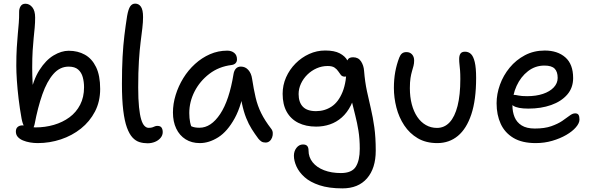

<svg xmlns="http://www.w3.org/2000/svg" viewBox="-20 -780 3272 1060"><path d="M188 10Q167.2 10 145.9 6.4Q124.6 2.8 106.7 -4.7Q88.8 -12.2 78.2 -24.2Q67.6 -36.2 67.6 -53.8Q67.6 -71 77.9 -79.4Q88.2 -87.8 103.6 -87.8Q117.8 -87.8 137.3 -82.2Q156.8 -76.6 176 -76.6Q229.2 -76.6 277.6 -90.7Q326 -104.8 363.5 -132.4Q401 -160 422.5 -201.8Q444 -243.6 444 -298Q444 -327.8 436.9 -353.9Q429.8 -380 411.4 -396.1Q393 -412.2 359 -412.2Q310.6 -412.2 274.9 -371.6Q239.2 -331 213.9 -259.1Q188.6 -187.2 171 -94Q167 -76 158.8 -68.6Q150.6 -61.2 139.8 -61.2Q126.2 -61.2 115.3 -78.6Q104.4 -96 99 -126Q89.2 -180.2 82.7 -234.5Q76.2 -288.8 73.1 -336.1Q70 -383.4 70 -416Q70 -474.4 72.6 -516.9Q75.2 -559.4 78.3 -592.1Q81.4 -624.8 83.7 -653.5Q86 -682.2 85.6 -712.4Q85 -731.2 93.6 -745.3Q102.2 -759.4 120.2 -759.4Q142.4 -759.4 158.2 -740.1Q174 -720.8 174 -683Q174 -654 171.5 -627.2Q169 -600.4 165.9 -570.1Q162.8 -539.8 160.3 -500.3Q157.8 -460.8 157.8 -406.4Q157.8 -366.6 160.1 -320.9Q162.4 -275.2 166.6 -218L145.6 -251Q162.8 -338.8 198 -393.7Q233.2 -448.6 276.1 -474.2Q319 -499.8 359.6 -499.8Q409.6 -499.8 448.7 -478Q487.8 -456.2 510.4 -409.6Q533 -363 533 -289Q533 -219.2 504.3 -164.1Q475.6 -109 426.8 -70.1Q378 -31.2 316.1 -10.6Q254.2 10 188 10Z M794.6 11Q771.6 11 750.4 4.6Q729.2 -1.8 711.6 -20.7Q694 -39.6 680.8 -75.6Q667.6 -111.6 660.4 -170.6Q653.2 -229.6 653.2 -317Q653.2 -401.2 656.7 -465.7Q660.2 -530.2 666.8 -584.6Q673.4 -639 681.8 -692Q688.6 -730 699 -745Q709.4 -760 726.2 -760Q746.4 -760 758.1 -742.8Q769.8 -725.6 769.8 -685.8Q769.8 -658 765.9 -625.1Q762 -592.2 756.4 -548.3Q750.8 -504.4 746.9 -443.5Q743 -382.6 743 -297Q743 -231.8 747.5 -188.6Q752 -145.4 759.6 -120.4Q767.2 -95.4 777.9 -84.8Q788.6 -74.2 800.2 -74.2Q814.2 -74.2 822 -77.1Q829.8 -80 835.4 -82.5Q841 -85 848.2 -85Q865.8 -85 872.1 -75.2Q878.4 -65.4 878.4 -50.8Q878.4 -33 866.4 -18.7Q854.4 -4.4 835.4 3.3Q816.4 11 794.6 11Z M1083.2 10Q1038 10 1004.6 -11Q971.2 -32 953 -70.1Q934.8 -108.2 934.8 -159Q934.8 -207 949.9 -255.9Q965 -304.8 992 -348.7Q1019 -392.6 1056.6 -426.8Q1094.2 -461 1139.2 -480.7Q1184.2 -500.4 1234.8 -500.4Q1257.6 -500.4 1273 -488.1Q1288.4 -475.8 1288.4 -452Q1288.4 -439.8 1280.9 -431.5Q1273.4 -423.2 1258 -421Q1188 -412.4 1135.6 -372.2Q1083.2 -332 1054.1 -274.9Q1025 -217.8 1025 -155.8Q1025 -127.4 1029.8 -103.9Q1034.6 -80.4 1051.6 -43.4L1000 -111.8Q1022.6 -89.2 1038.4 -82Q1054.2 -74.8 1081.4 -74.8Q1145.2 -74.8 1195.6 -150.7Q1246 -226.6 1269.4 -372Q1272.6 -390.8 1282.7 -401.6Q1292.8 -412.4 1309.8 -412.4Q1334.4 -412.4 1351 -393.7Q1367.6 -375 1371.8 -344.8Q1380.6 -287.4 1391.3 -241.6Q1402 -195.8 1422.1 -155.2Q1442.2 -114.6 1476.4 -70.2Q1485 -59.8 1485.9 -46.7Q1486.8 -33.6 1482.3 -21.2Q1477.8 -8.8 1468.5 -0.9Q1459.2 7 1446.2 7Q1432 7 1423.2 1.2Q1414.4 -4.6 1406.4 -14.4Q1386.8 -40.6 1369.8 -67.5Q1352.8 -94.4 1339 -128.9Q1325.2 -163.4 1315.3 -210.6Q1305.4 -257.8 1300.8 -323.4L1333.6 -323.8Q1316.4 -201.2 1276 -127.6Q1235.6 -54 1184.8 -22Q1134 10 1083.2 10Z M1870.4 260Q1795.8 260 1744 242.8Q1692.2 225.6 1661.5 198Q1630.8 170.4 1616.7 138.9Q1602.6 107.4 1602.6 79.8Q1602.6 54.4 1617 36Q1631.4 17.6 1652.4 17.6Q1669.2 17.6 1676.3 26.1Q1683.4 34.6 1683.4 51Q1683.4 87.6 1706 115.9Q1728.6 144.2 1769 159.8Q1809.4 175.4 1862 175.4Q1922 175.4 1944.1 140.7Q1966.2 106 1966.2 41.6Q1966.2 -13 1959 -57.8Q1951.8 -102.6 1941.4 -142.7Q1931 -182.8 1921.8 -222.1Q1912.6 -261.4 1907.6 -304.8L1946 -294.6Q1937.4 -238.6 1917 -198.2Q1896.6 -157.8 1867.1 -131.7Q1837.6 -105.6 1801.5 -93.3Q1765.4 -81 1725.4 -81Q1668.8 -81 1627.1 -101.8Q1585.4 -122.6 1562.9 -162.8Q1540.4 -203 1540.4 -262Q1540.4 -310.2 1559.4 -353.1Q1578.4 -396 1611.5 -429.4Q1644.6 -462.8 1686.8 -482Q1729 -501.2 1775.4 -501.2Q1825.8 -501.2 1855.5 -485.6Q1885.2 -470 1898 -446.2Q1910.8 -422.4 1910.8 -396.6Q1910.8 -382.8 1902.8 -369.8Q1894.8 -356.8 1884.2 -356.8Q1869.6 -356.8 1862.2 -365.8Q1854.8 -374.8 1847.5 -386.2Q1840.2 -397.6 1827.2 -406.6Q1814.2 -415.6 1789.2 -415.6Q1756.8 -415.6 1728 -402.8Q1699.2 -390 1676.8 -368Q1654.4 -346 1641.5 -318.1Q1628.6 -290.2 1628.6 -260.8Q1628.6 -215.4 1652 -190.9Q1675.4 -166.4 1724.8 -166.4Q1772.2 -166.4 1810.4 -191.5Q1848.6 -216.6 1871.3 -272.6Q1894 -328.6 1894 -420Q1894 -442.6 1901.6 -453.2Q1909.2 -463.8 1929.6 -463.8Q1958.6 -463.8 1973.3 -441Q1988 -418.2 1990 -389Q1995 -327 2005.7 -277.4Q2016.4 -227.8 2027.6 -180.3Q2038.8 -132.8 2046.6 -77.4Q2054.4 -22 2054.4 51.8Q2054.4 149 2006.3 204.5Q1958.2 260 1870.4 260Z M2394.2 10Q2331.6 10 2286.4 -16.7Q2241.2 -43.4 2211.8 -87.8Q2182.4 -132.2 2168.5 -186.3Q2154.6 -240.4 2154.6 -294.4Q2154.6 -342.2 2162.1 -383.2Q2169.6 -424.2 2184.4 -462.4Q2190 -477.2 2199.3 -484.8Q2208.6 -492.4 2224 -492.4Q2243.2 -492.4 2254.8 -479.6Q2266.4 -466.8 2266.4 -445.8Q2266.4 -430 2262.9 -416.4Q2259.4 -402.8 2254.6 -387Q2249.8 -371.2 2246.3 -349.1Q2242.8 -327 2242.8 -293Q2242.8 -244.4 2253.4 -204.2Q2264 -164 2283.7 -134.8Q2303.4 -105.6 2331.2 -89.7Q2359 -73.8 2392.4 -73.8Q2433.4 -73.8 2462.1 -104.5Q2490.8 -135.2 2506.1 -195.3Q2521.4 -255.4 2521.4 -343.6Q2521.4 -371.6 2520 -390.4Q2518.6 -409.2 2516.8 -423.7Q2515 -438.2 2515 -454.2Q2515 -473.6 2522.3 -484.1Q2529.6 -494.6 2547.2 -494.6Q2566.6 -494.6 2580 -481.9Q2593.4 -469.2 2601 -437.5Q2608.6 -405.8 2608.6 -349.8Q2608.6 -228.6 2582.2 -149Q2555.8 -69.4 2507.9 -29.7Q2460 10 2394.2 10Z M2937.6 10Q2862.4 10 2814.7 -18.5Q2767 -47 2744.3 -96.5Q2721.6 -146 2721.6 -210Q2721.6 -261 2740.2 -312.5Q2758.8 -364 2793.8 -406.5Q2828.8 -449 2877.8 -475Q2926.8 -501 2987.6 -501Q3058.4 -501 3101.3 -463.2Q3144.2 -425.4 3144.2 -349Q3144.2 -295.2 3111.5 -257.6Q3078.8 -220 3023 -200.2Q2967.2 -180.4 2897.2 -180.4Q2837.2 -180.4 2813.1 -196.6Q2789 -212.8 2789 -232.8Q2789 -244.6 2794.8 -250.5Q2800.6 -256.4 2815 -256.4Q2826 -256.4 2842.5 -252.7Q2859 -249 2890.2 -249Q2939.8 -249 2977.6 -261.7Q3015.4 -274.4 3037.1 -297.4Q3058.8 -320.4 3058.8 -350Q3058.8 -384 3042.1 -401Q3025.4 -418 2985.8 -418Q2934.8 -418 2894.9 -387Q2855 -356 2832 -305.8Q2809 -255.6 2809 -198.2Q2809 -162.4 2820.9 -133.5Q2832.8 -104.6 2860 -87.5Q2887.2 -70.4 2932.6 -70.4Q2986.8 -70.4 3023.2 -83.2Q3059.6 -96 3083.8 -112.3Q3108 -128.6 3124.5 -141.4Q3141 -154.2 3155.4 -154.2Q3168.6 -154.2 3173.9 -145.9Q3179.2 -137.6 3179.2 -120.2Q3179.2 -100.2 3159.6 -77.4Q3140 -54.6 3106.2 -35Q3072.4 -15.4 3029.1 -2.7Q2985.8 10 2937.6 10Z"/></svg>

Font: Shantell Sans Light
Style: Regular
Weight: 300
Designer: Stephen Nixon, Anya Danilova, Shantell Martin
Foundry: Arrow Type
Version: Version 1.011;[c5ecc13dd]